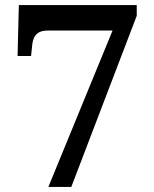

<svg xmlns="http://www.w3.org/2000/svg" viewBox="-20 -734 603 754"><path d="M422 -614 170 0H260L517 -672V-714H54L49 -514H102L107 -562C112 -597 130 -614 166 -614Z"/></svg>

Font: Noto Serif Sinhala SemiBold
Style: Regular
Weight: 600
Designer: Jelle Bosma - Monotype Design Team
Foundry: Monotype Imaging Inc.
Version: Version 2.007